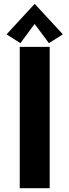

<svg xmlns="http://www.w3.org/2000/svg" viewBox="-20 -982 362 1002"><path d="M83 0V-737.3H239.3V0ZM161.1 -961.9 308.1 -802.7 235.4 -756.8 160.6 -856.9 86.4 -756.8 14.2 -802.7Z"/></svg>

Font: Klaudia
Style: Bold
Weight: 700
Designer: Wojciech Kalinowski "wmk69" (wmk69@o2.pl)
Foundry: Wojciech Kalinowski "wmk69" (wmk69@o2.pl)
Version: Version 3.1.0; 2021-05-10